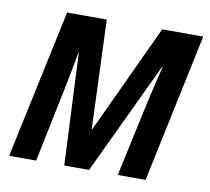

<svg xmlns="http://www.w3.org/2000/svg" viewBox="-65 -613 752 686"><g transform="rotate(10 310.5 -270.0)"><path d="M10 0H108L167 -286C175 -327 183 -368 190 -408H191L210 0H300L493 -408H495C486 -371 475 -327 465 -282L404 0H505L619 -540H470L286 -145H284L269 -540H125Z"/></g></svg>

Font: Noto Sans Display SemiCondensed Medium
Style: Italic
Weight: 500
Width: 4
Italic angle: -12°
Designer: Monotype Design Team
Foundry: Monotype Imaging Inc.
Version: Version 1.900